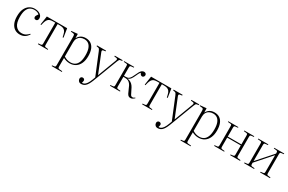

<svg xmlns="http://www.w3.org/2000/svg" viewBox="149 -1858 5139 3424"><g transform="rotate(30 2718.5 -146.0)"><path d="M246 14Q187 14 141.5 -15.5Q96 -45 70 -103Q44 -161 44 -247Q44 -338 72 -398Q100 -458 148.5 -489Q197 -520 257 -520Q302 -520 336.5 -506Q371 -492 390.5 -468Q410 -444 410 -415Q410 -394 404 -381Q398 -368 388 -362Q378 -356 365 -356Q343 -356 334 -367.5Q325 -379 325 -395Q325 -410 334.5 -425.5Q344 -441 360 -464Q341 -481 316.5 -490Q292 -499 260 -499Q214 -499 176 -477.5Q138 -456 116 -404.5Q94 -353 94 -263Q94 -138 141 -80.5Q188 -23 261 -23Q315 -23 350 -45Q385 -67 407 -93L418 -84Q388 -38 346.5 -12Q305 14 246 14Z M616 0V-15L667 -20Q683 -22 688 -30.5Q693 -39 693 -65V-486H651Q620 -486 597 -481Q574 -476 558 -463.5Q542 -451 530.5 -430Q519 -409 510 -378L496 -324L481 -328L508 -507H926L954 -328L938 -324L924 -382Q915 -423 897 -445.5Q879 -468 851.5 -477Q824 -486 784 -486H742V-63Q742 -39 747 -30.5Q752 -22 767 -20L819 -14V0Z M1024 216V201L1068 196Q1084 194 1089 185.5Q1094 177 1094 152V-417Q1094 -455 1088.5 -468Q1083 -481 1061 -483L1013 -488L1014 -502L1137 -514L1142 -509L1143 -428H1144Q1162 -460 1185.5 -481Q1209 -502 1239 -512Q1269 -522 1303 -522Q1367 -522 1411 -492.5Q1455 -463 1478.5 -405.5Q1502 -348 1502 -261Q1502 -176 1474 -114Q1446 -52 1395 -19Q1344 14 1276 14Q1241 14 1208 5.5Q1175 -3 1143 -20V152Q1143 175 1148 184.5Q1153 194 1170 196L1234 202V216ZM1281 -8Q1331 -8 1369.5 -32.5Q1408 -57 1429.5 -111Q1451 -165 1451 -255Q1451 -337 1431.5 -389.5Q1412 -442 1376.5 -467Q1341 -492 1292 -492Q1248 -492 1214.5 -474.5Q1181 -457 1162 -423.5Q1143 -390 1143 -343V-50Q1174 -29 1209 -18.5Q1244 -8 1281 -8Z M1634 230Q1604 230 1584.5 210Q1565 190 1565 161Q1565 143 1576.5 129.5Q1588 116 1608 116Q1629 116 1640 127.5Q1651 139 1651 156Q1650 163 1648 175Q1646 187 1641 204Q1662 206 1685 195Q1708 184 1731.5 151Q1755 118 1779 54L1798 2L1618 -437Q1608 -461 1600 -472Q1592 -483 1570 -487L1540 -492L1541 -508H1726V-492L1686 -487Q1666 -484 1662 -473Q1658 -462 1667 -440L1821 -59H1823L1967 -441Q1974 -459 1972 -471.5Q1970 -484 1948 -487L1906 -492L1907 -508H2068V-493L2033 -487Q2017 -485 2010.5 -476.5Q2004 -468 1993 -441L1799 68Q1779 119 1759 151.5Q1739 184 1718.5 201Q1698 218 1677 224Q1656 230 1634 230Z M2524 8Q2501 8 2484.5 -2.5Q2468 -13 2453.5 -40Q2439 -67 2420 -114Q2408 -147 2392 -176.5Q2376 -206 2354 -226.5Q2332 -247 2301 -253Q2283 -257 2265.5 -257Q2248 -257 2228 -257V-63Q2228 -39 2233 -30.5Q2238 -22 2253 -20L2307 -14V0H2100V-15L2153 -20Q2169 -22 2174 -30.5Q2179 -39 2179 -65V-443Q2179 -469 2174.5 -478Q2170 -487 2154 -488L2099 -493L2100 -507H2307V-493L2253 -487Q2238 -486 2233 -477Q2228 -468 2228 -444V-278Q2252 -278 2268 -278.5Q2284 -279 2300 -282Q2319 -287 2335 -302Q2351 -317 2365 -342Q2379 -367 2394 -400Q2409 -436 2425 -463.5Q2441 -491 2460.5 -506Q2480 -521 2505 -521Q2524 -521 2539 -509.5Q2554 -498 2554 -477Q2554 -464 2548 -453.5Q2542 -443 2532.5 -436.5Q2523 -430 2513 -430Q2495 -430 2482 -442.5Q2469 -455 2462 -476Q2454 -470 2446.5 -459Q2439 -448 2431 -433Q2423 -418 2414 -396Q2390 -341 2368.5 -311Q2347 -281 2311 -269V-267Q2351 -260 2378.5 -243.5Q2406 -227 2427 -199.5Q2448 -172 2467 -129Q2494 -70 2509 -46Q2524 -22 2548 -22Q2564 -22 2576.5 -29Q2589 -36 2598 -44L2604 -32Q2586 -16 2567 -4Q2548 8 2524 8Z M2762 0V-15L2813 -20Q2829 -22 2834 -30.5Q2839 -39 2839 -65V-486H2797Q2766 -486 2743 -481Q2720 -476 2704 -463.5Q2688 -451 2676.5 -430Q2665 -409 2656 -378L2642 -324L2627 -328L2654 -507H3072L3100 -328L3084 -324L3070 -382Q3061 -423 3043 -445.5Q3025 -468 2997.5 -477Q2970 -486 2930 -486H2888V-63Q2888 -39 2893 -30.5Q2898 -22 2913 -20L2965 -14V0Z M3211 230Q3181 230 3161.5 210Q3142 190 3142 161Q3142 143 3153.5 129.5Q3165 116 3185 116Q3206 116 3217 127.5Q3228 139 3228 156Q3227 163 3225 175Q3223 187 3218 204Q3239 206 3262 195Q3285 184 3308.5 151Q3332 118 3356 54L3375 2L3195 -437Q3185 -461 3177 -472Q3169 -483 3147 -487L3117 -492L3118 -508H3303V-492L3263 -487Q3243 -484 3239 -473Q3235 -462 3244 -440L3398 -59H3400L3544 -441Q3551 -459 3549 -471.5Q3547 -484 3525 -487L3483 -492L3484 -508H3645V-493L3610 -487Q3594 -485 3587.5 -476.5Q3581 -468 3570 -441L3376 68Q3356 119 3336 151.5Q3316 184 3295.5 201Q3275 218 3254 224Q3233 230 3211 230Z M3676 216V201L3720 196Q3736 194 3741 185.5Q3746 177 3746 152V-417Q3746 -455 3740.5 -468Q3735 -481 3713 -483L3665 -488L3666 -502L3789 -514L3794 -509L3795 -428H3796Q3814 -460 3837.5 -481Q3861 -502 3891 -512Q3921 -522 3955 -522Q4019 -522 4063 -492.5Q4107 -463 4130.5 -405.5Q4154 -348 4154 -261Q4154 -176 4126 -114Q4098 -52 4047 -19Q3996 14 3928 14Q3893 14 3860 5.5Q3827 -3 3795 -20V152Q3795 175 3800 184.5Q3805 194 3822 196L3886 202V216ZM3933 -8Q3983 -8 4021.5 -32.5Q4060 -57 4081.5 -111Q4103 -165 4103 -255Q4103 -337 4083.5 -389.5Q4064 -442 4028.5 -467Q3993 -492 3944 -492Q3900 -492 3866.5 -474.5Q3833 -457 3814 -423.5Q3795 -390 3795 -343V-50Q3826 -29 3861 -18.5Q3896 -8 3933 -8Z M4245 0V-15L4298 -20Q4314 -22 4319 -30.5Q4324 -39 4324 -65V-443Q4324 -469 4319.5 -478Q4315 -487 4299 -488L4244 -493L4245 -507H4452V-493L4398 -487Q4383 -486 4378 -477Q4373 -468 4373 -444V-266H4653V-446Q4653 -469 4647.5 -477.5Q4642 -486 4622 -488L4573 -493L4574 -507H4779V-493L4732 -488Q4713 -486 4707.5 -478Q4702 -470 4702 -447V-61Q4702 -39 4707.5 -30.5Q4713 -22 4732 -20L4779 -15V0H4575V-14L4622 -20Q4642 -22 4647.5 -30.5Q4653 -39 4653 -62V-245H4373V-63Q4373 -39 4378 -30.5Q4383 -22 4398 -20L4452 -14V0Z M4862 0V-15L4915 -20Q4931 -22 4936 -30.5Q4941 -39 4941 -65V-443Q4941 -469 4936.5 -478Q4932 -487 4916 -488L4861 -493L4862 -507H5069V-493L5015 -487Q5000 -486 4995 -477Q4990 -468 4990 -444V-117L5270 -433V-446Q5270 -469 5264.5 -477.5Q5259 -486 5239 -488L5190 -493L5191 -507H5396V-493L5349 -488Q5330 -486 5324.5 -478Q5319 -470 5319 -447V-61Q5319 -39 5324.5 -30.5Q5330 -22 5349 -20L5396 -15V0H5192V-14L5239 -20Q5259 -22 5264.5 -30.5Q5270 -39 5270 -62V-401L4990 -84V-63Q4990 -39 4995 -30.5Q5000 -22 5015 -20L5069 -14V0Z"/></g></svg>

Font: Literata 60pt ExtraLight
Style: Regular
Weight: 250
Designer: Latin by Veronika Burian and Jose Scaglione. Greek by Irene Vlachou. Cyrillic by Vera Evstafieva.
Foundry: TypeTogether
Version: Version 3.103;gftools[0.9.29]